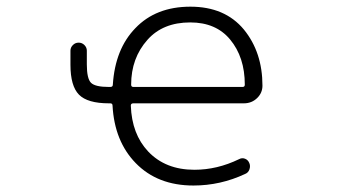

<svg xmlns="http://www.w3.org/2000/svg" viewBox="-20 -576 1040 584"><path d="M315.4 -311.5Q323.2 -311.5 323.2 -318.4Q330.1 -426.8 391.6 -490.2Q454.1 -555.7 559.1 -555.7Q664.1 -555.7 721.7 -486.3Q778.3 -417 778.3 -315.4Q778.3 -293.9 762.7 -278.3Q746.1 -261.7 721.7 -261.7H385.7Q377.9 -261.7 377.9 -254.9Q380.9 -168 430.7 -115.2Q483.4 -59.6 571.3 -59.6Q640.6 -59.6 707 -91.8Q715.8 -96.7 725.1 -93.3Q734.4 -89.8 738.3 -80.1Q742.2 -71.3 738.8 -61Q735.4 -50.8 725.6 -46.9Q650.4 -11.7 568.4 -11.7Q459 -11.7 392.6 -80.1Q328.1 -146.5 322.3 -254.9Q322.3 -261.7 315.4 -261.7H311.5Q246.1 -261.7 220.2 -288.1Q194.3 -314.5 194.3 -378.9V-421.9Q194.3 -431.6 201.7 -439Q209 -446.3 219.2 -446.3Q229.5 -446.3 236.8 -439Q244.1 -431.6 244.1 -421.9V-379.9Q244.1 -336.9 256.8 -324.2Q269.5 -311.5 311.5 -311.5ZM717.8 -311.5Q724.6 -311.5 724.6 -318.4Q724.6 -402.3 679.7 -456.1Q636.7 -507.8 558.6 -507.8Q475.6 -507.8 428.7 -455.1Q378.9 -399.4 378.9 -318.4Q378.9 -311.5 385.7 -311.5Z"/></svg>

Font: Rounded-X Mgen+ 1mn light
Style: Regular
Weight: 200
Designer: [Source Han Sans]
Ryoko NISHIZUKA  (kana & ideographs); Paul D. Hunt (Latin, Greek & Cyrillic); Wenlong ZHANG  (bopomofo
Version: Version 1.059.20150602